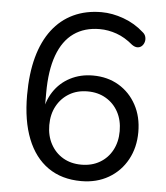

<svg xmlns="http://www.w3.org/2000/svg" viewBox="-52 -760 704 816"><g transform="rotate(5 300.0 -352.5)"><path d="M324.4 8.9Q241.1 8.9 182.8 -31.8Q124.5 -72.5 94.1 -149.4Q63.7 -226.3 63.7 -335.2Q63.7 -426.8 82.8 -497.1Q102 -567.4 138.9 -615.7Q175.8 -663.9 228.8 -688.9Q281.9 -713.9 348.6 -713.9Q394.8 -713.9 443.4 -696.2Q492.1 -678.5 529.5 -644.6Q539.6 -636.7 542.5 -625.5Q545.4 -614.2 542.4 -603.8Q539.5 -593.3 531.9 -586Q524.3 -578.8 513.3 -578.4Q502.4 -578 489.7 -586.9Q455.7 -615.9 419.6 -628.7Q383.5 -641.5 347.2 -641.5Q282.3 -641.5 236.7 -609.2Q191.1 -576.9 167.5 -512.3Q143.8 -447.7 143.8 -351.3V-257.7H135Q141.4 -315.1 168.5 -356.4Q195.6 -397.6 239 -420Q282.4 -442.5 335.7 -442.5Q398.3 -442.5 446.1 -414Q493.9 -385.5 521.1 -335.3Q548.4 -285.1 548.4 -219.6Q548.4 -153.8 520 -101.8Q491.5 -49.9 440.9 -20.5Q390.2 8.9 324.4 8.9ZM319 -60.7Q363.5 -60.7 397.3 -80.4Q431.2 -100.1 450.2 -135.5Q469.2 -170.8 469.2 -216.8Q469.2 -263.2 450.2 -298.3Q431.2 -333.4 397.3 -353.3Q363.5 -373.3 319 -373.3Q274.5 -373.3 240.9 -353.3Q207.3 -333.4 188.1 -298.3Q168.8 -263.2 168.8 -216.8Q168.8 -170.8 188.1 -135.5Q207.3 -100.1 240.9 -80.4Q274.5 -60.7 319 -60.7Z"/></g></svg>

Font: Nunito ExtraLight
Style: Regular
Weight: 200
Designer: Vernon Adams
Foundry: Vernon Adams
Version: Version 3.602